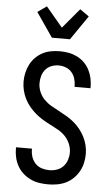

<svg xmlns="http://www.w3.org/2000/svg" viewBox="-64 -1030 628 1079"><g transform="rotate(5 250.0 -490.0)"><path d="M249 8Q224 8 198.5 4Q173 0 150 -11Q127 -22 108 -39Q89 -56 76.5 -78Q64 -100 58 -125Q52 -150 52 -175V-184H142V-179Q142 -157 149 -136.5Q156 -116 171 -100.5Q186 -85 207 -78.5Q228 -72 249 -72Q271 -72 291.5 -79Q312 -86 327 -101.5Q342 -117 349 -138Q356 -159 356 -180Q356 -205 346 -229Q336 -253 318.5 -271.5Q301 -290 279 -302.5Q257 -315 234 -326.5Q211 -338 189.5 -351Q168 -364 148.5 -380.5Q129 -397 113 -416.5Q97 -436 85.5 -458.5Q74 -481 68 -506Q62 -531 62 -556Q62 -581 67.5 -605.5Q73 -630 84.5 -652.5Q96 -675 114 -693Q132 -711 154 -722.5Q176 -734 201 -738.5Q226 -743 251 -743Q276 -743 300.5 -738.5Q325 -734 347.5 -723Q370 -712 388 -694.5Q406 -677 417.5 -655Q429 -633 434.5 -608.5Q440 -584 440 -560V-551H350V-556Q350 -577 344 -597Q338 -617 324.5 -632.5Q311 -648 291.5 -655.5Q272 -663 251 -663Q230 -663 210.5 -655.5Q191 -648 177.5 -632.5Q164 -617 158 -596.5Q152 -576 152 -555Q152 -530 162 -506Q172 -482 189.5 -464Q207 -446 229 -433Q251 -420 273.5 -408.5Q296 -397 318 -384Q340 -371 359.5 -355Q379 -339 395 -319Q411 -299 422.5 -276.5Q434 -254 440 -229.5Q446 -205 446 -179Q446 -154 440 -128.5Q434 -103 421.5 -81Q409 -59 390.5 -41Q372 -23 349 -12Q326 -1 300.5 3.5Q275 8 249 8ZM199 -815 105 -952 156 -988 250 -876 344 -988 395 -952 301 -815Z"/></g></svg>

Font: Iosevka Term Curly Medium
Style: Regular
Weight: 500
Designer: Belleve Invis
Foundry: Belleve Invis
Version: Version 32.3.0